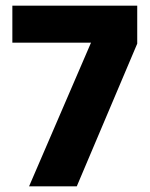

<svg xmlns="http://www.w3.org/2000/svg" viewBox="-20 -659 532 679"><path d="M82.8 0 301.8 -508H23.7V-639H465.3V-504.6L251.5 0Z"/></svg>

Font: Anek Bangla Medium
Style: Regular
Weight: 500
Designer: Sulekha Rajkumar (Bangla), Yesha Goshar (Latin)
Foundry: Ek Type
Version: Version 1.003